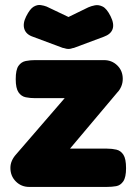

<svg xmlns="http://www.w3.org/2000/svg" viewBox="-20 -728 537 757"><path d="M95 9Q64 9 42.5 -12.5Q21 -34 21 -66Q21 -81 27 -94.5Q33 -108 44 -120L235 -341H118Q99 -341 81.5 -344.5Q64 -348 53 -364Q42 -380 42 -416Q42 -453 53 -468.5Q64 -484 81.5 -487.5Q99 -491 118 -491H390Q421 -491 442.5 -470Q464 -449 464 -417Q464 -401 458 -387Q452 -373 443 -364L256 -142H402Q422 -142 439 -138Q456 -134 466.5 -118Q477 -102 477 -65Q477 -29 466 -13Q455 3 438 6Q421 9 401 9ZM250 -661 328 -699Q339 -704 354 -707Q369 -710 385 -702Q401 -694 416 -664Q431 -634 424 -613.5Q417 -593 389 -583L271 -539Q268 -539 262.5 -537Q257 -535 250 -535Q243 -535 237 -537Q231 -539 228 -539L110 -583Q83 -592 76 -613.5Q69 -635 83 -663Q98 -693 112.5 -701.5Q127 -710 140.5 -708Q154 -706 164 -702Z"/></svg>

Font: Fredoka SemiCondensed SemiBold
Style: Regular
Weight: 600
Width: 4
Designer: Ben Nathan
Foundry: Milena B. Brandão, Ben Nathan
Version: Version 2.001